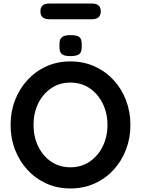

<svg xmlns="http://www.w3.org/2000/svg" viewBox="-20 -1058 799 1088"><path d="M719 -350Q719 -275 694 -210Q669 -145 623.5 -95.5Q578 -46 515.5 -18Q453 10 379 10Q305 10 243 -18Q181 -46 135.5 -95.5Q90 -145 65 -210Q40 -275 40 -350Q40 -425 65 -490Q90 -555 135.5 -604.5Q181 -654 243 -682Q305 -710 379 -710Q453 -710 515.5 -682Q578 -654 623.5 -604.5Q669 -555 694 -490Q719 -425 719 -350ZM589 -350Q589 -417 562 -471.5Q535 -526 488 -558Q441 -590 379 -590Q317 -590 270 -558Q223 -526 196.5 -472Q170 -418 170 -350Q170 -283 196.5 -228.5Q223 -174 270 -142Q317 -110 379 -110Q441 -110 488 -142Q535 -174 562 -228.5Q589 -283 589 -350ZM378 -740Q345 -740 331 -751Q317 -762 317 -790V-809Q317 -838 332.5 -848.5Q348 -859 379 -859Q415 -859 429 -848.5Q443 -838 443 -809V-790Q443 -761 428 -750.5Q413 -740 378 -740ZM259 -949Q209 -949 209 -994Q209 -1038 259 -1038H501Q551 -1038 551 -994Q551 -949 501 -949Z"/></svg>

Font: Quicksand Light
Style: Bold
Weight: 700
Version: Version 3.004